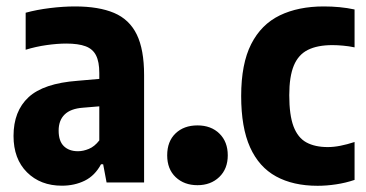

<svg xmlns="http://www.w3.org/2000/svg" viewBox="-20 -576 1155 606"><path d="M175.3 10.1Q107.7 10.1 65.2 -32.2Q22.7 -74.5 22.7 -147Q22.7 -225.2 70.1 -269.1Q117.4 -313 224.7 -321L312.1 -328.6L331.9 -243.6L241.2 -236Q202.9 -233.1 184 -214.6Q165.1 -196.2 165.1 -163.7Q165.1 -130.7 181.5 -114.7Q198 -98.7 226 -98.7Q242.6 -98.7 260.5 -106.1Q278.4 -113.4 293.4 -132.8V-345.7Q293.4 -380.8 283.2 -401Q273.1 -421.3 250.2 -429.9Q227.2 -438.5 189.1 -438.5Q161 -438.5 127.1 -433.7Q93.2 -428.9 61 -419V-535.8Q95.4 -545.3 137.4 -550.5Q179.4 -555.7 216.8 -555.7Q291.7 -555.7 340.1 -535.2Q388.4 -514.7 411.6 -467.2Q434.8 -419.7 434.8 -339.1V0H316.4L305.6 -57.5H298.8Q279.6 -21.6 247.4 -5.7Q215.1 10.1 175.3 10.1Z M603.3 8.5Q561.4 8.5 534.5 -16.8Q507.7 -42.2 507.7 -85.7Q507.7 -129.7 534 -154.9Q560.3 -180.2 603.3 -180.2Q646.3 -180.2 672.6 -154.3Q698.9 -128.5 698.9 -85.7Q698.9 -43.1 672.1 -17.3Q645.2 8.5 603.3 8.5Z M982.4 10.4Q905.3 10.4 851.3 -19.2Q797.4 -48.7 769.3 -111.1Q741.2 -173.5 741.2 -272.8Q741.2 -374.6 772.8 -436.8Q804.4 -499 863 -527.4Q921.5 -555.7 1001.9 -555.7Q1027.4 -555.7 1051.6 -553.4Q1075.9 -551.1 1099.1 -546.1V-426.5Q1081.3 -430.3 1063 -431.9Q1044.7 -433.6 1029.2 -433.6Q982 -433.6 951.9 -418.6Q921.8 -403.7 907.4 -369.1Q893 -334.6 893 -275.5Q893 -212.7 906.5 -176.9Q920.1 -141.2 947.1 -126.5Q974.1 -111.8 1014.5 -111.8Q1033.3 -111.8 1054.2 -115.9Q1075 -120 1099.1 -127.8V-8.2Q1071.2 1.3 1041.1 5.8Q1011 10.4 982.4 10.4Z"/></svg>

Font: Encode Sans Condensed Thin
Style: Regular
Weight: 100
Width: 3
Designer: Multiple Designers
Foundry: Impallari Type
Version: Version 3.002